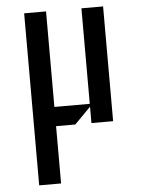

<svg xmlns="http://www.w3.org/2000/svg" viewBox="-55 -562 640 865"><g transform="rotate(-5 265.5 -130.0)"><path d="M444 0H346V-74L273 0H186V259H87V-519H186V-87H346V-519H444Z"/></g></svg>

Font: Iceberg
Style: Regular
Weight: 400
Designer: Victor Kharyk
Foundry: Cyreal (www.cyreal.org)
Version: Version 1.002